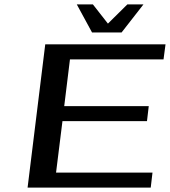

<svg xmlns="http://www.w3.org/2000/svg" viewBox="-20 -850 770 870"><path d="M663 0 671 -68H234L263 -301H646L654 -369H271L297 -581H721L730 -649H185L105 0ZM397 -703H531L630 -830H557L469 -743L401 -830H328Z"/></svg>

Font: Gamestation Extended
Style: Italic
Weight: 400
Width: 7
Designer: Jonas Hecksher
Foundry: Jonas Hecksher, Playtypeª, e-types AS
Version: Version 1.003